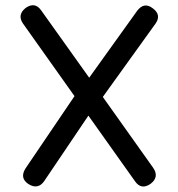

<svg xmlns="http://www.w3.org/2000/svg" viewBox="-20 -698 666 719"><path d="M86 -9C110 6 129.5 2.5 145 -19C145 -19 311 -265 311 -265C311 -265 485 -20 485 -20C485 -20 485 -20 485 -20C500.5 3 520 6.5 543 -9C543 -9 543 -9 543 -9C566 -26 569.5 -46 554 -69C554 -69 365 -335 365 -335C365 -335 562 -609 562 -609C562 -609 562 -609 562 -609C578 -631 574.5 -650.5 552 -667C552 -667 552 -667 552 -667C530.5 -683.5 511.5 -680.5 494 -658C494 -658 314 -407 314 -407C314 -407 135 -658 135 -658C135 -658 135 -658 135 -658C119.5 -681 100 -684.5 77 -669C77 -669 77 -669 77 -669C54.5 -651.5 51 -632 66 -610C66 -610 259 -338 259 -338C259 -338 76 -68 76 -68C76 -68 76 -68 76 -68C60.5 -44 63.5 -24.5 86 -9C86 -9 86 -9 86 -9Z"/></svg>

Font: Jura-Fortis-Bold
Style: Bold
Weight: 500
Designer: Daniel Johnson, Alexei Vanyashin, Mirko Velimirovic
Foundry: Daniel Johnson
Version: ""